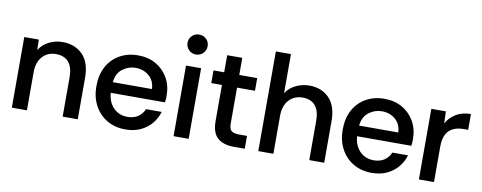

<svg xmlns="http://www.w3.org/2000/svg" viewBox="-63 -1019 3337 1328"><g transform="rotate(10 1606.0 -355.5)"><path d="M57 0V-496H159L161 -423Q186 -464 230.5 -486Q275 -508 325 -508Q412 -508 466 -453.5Q520 -399 520 -291V0H414V-278Q414 -345 384 -381.5Q354 -418 294 -418Q235 -418 199 -377.5Q163 -337 163 -266V0Z M855 12Q782 12 726 -21Q670 -54 638.5 -113Q607 -172 607 -248Q607 -327 638 -385Q669 -443 725.5 -475.5Q782 -508 856 -508Q928 -508 982 -476.5Q1036 -445 1066.5 -391Q1097 -337 1097 -268Q1097 -254 1096.5 -244Q1096 -234 1094 -220H713Q716 -178 734 -145.5Q752 -113 783 -94.5Q814 -76 854 -76Q897 -76 927.5 -95.5Q958 -115 973 -151H1083Q1070 -106 1039.5 -69Q1009 -32 963 -10Q917 12 855 12ZM714 -295H989Q987 -353 948 -386.5Q909 -420 853 -420Q803 -420 762 -389Q721 -358 714 -295Z M1246 -583Q1217 -583 1196.5 -603.5Q1176 -624 1176 -654Q1176 -683 1196.5 -703Q1217 -723 1246 -723Q1276 -723 1296.5 -703Q1317 -683 1317 -654Q1317 -624 1296.5 -603.5Q1276 -583 1246 -583ZM1193 0V-496H1299V0Z M1615 0Q1541 0 1501 -36Q1461 -72 1461 -154V-407H1386V-496H1461V-616H1567V-496H1693V-407H1567V-154Q1567 -116 1584 -103Q1601 -90 1637 -90H1693V0Z M1788 0V-700H1894V-425Q1919 -465 1964 -486.5Q2009 -508 2058 -508Q2144 -508 2197.5 -453.5Q2251 -399 2251 -291V0H2146V-278Q2146 -345 2116 -381.5Q2086 -418 2027 -418Q1967 -418 1930.5 -377.5Q1894 -337 1894 -266V0Z M2585 12Q2512 12 2456 -21Q2400 -54 2368.5 -113Q2337 -172 2337 -248Q2337 -327 2368 -385Q2399 -443 2455.5 -475.5Q2512 -508 2586 -508Q2658 -508 2712 -476.5Q2766 -445 2796.5 -391Q2827 -337 2827 -268Q2827 -254 2826.5 -244Q2826 -234 2824 -220H2443Q2446 -178 2464 -145.5Q2482 -113 2513 -94.5Q2544 -76 2584 -76Q2627 -76 2657.5 -95.5Q2688 -115 2703 -151H2813Q2800 -106 2769.5 -69Q2739 -32 2693 -10Q2647 12 2585 12ZM2444 -295H2719Q2717 -353 2678 -386.5Q2639 -420 2583 -420Q2533 -420 2492 -389Q2451 -358 2444 -295Z M2916 0V-496H3018L3021 -412Q3046 -457 3089.5 -482.5Q3133 -508 3192 -508V-397H3163Q3092 -397 3057 -360.5Q3022 -324 3022 -249V0Z"/></g></svg>

Font: Rethink Sans Medium
Style: Regular
Weight: 500
Designer: The Rethink Sans project authors (Hans Thiessen). DM Sans designed by Colophon Foundry.
Foundry: Rethink Communications LLC
Version: Version 1.001